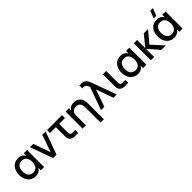

<svg xmlns="http://www.w3.org/2000/svg" viewBox="359 -2455 4303 4303"><g transform="rotate(-45 2511.0 -303.0)"><path d="M458.5 -540V-461.5C425 -520 369 -555 285 -555C140 -555 40 -438.5 40 -269.5C40 -102.5 139.5 15 285 15C369 15 425 -20 458.5 -78.5V0H563V-540ZM305 -456.5C406 -456.5 458.5 -383.5 458.5 -269.5C458.5 -159.5 410 -83.5 305 -83.5C202.5 -83.5 151 -156.5 151 -269.5C151 -380 201.5 -456.5 305 -456.5Z M955 0 1151 -540H1045.5L902 -130.5L758.5 -540H653L849 0Z M1196 -446H1380.5V-146C1380.5 -54.5 1438.5 0 1536.5 0H1645.5V-94H1559.5C1507 -94 1485 -116 1485 -169.5V-446H1669.5V-540H1196Z M2161.5 189.5H2266V-317.5C2266 -480.5 2180 -555 2050.5 -555C1962 -555 1913.5 -515 1887 -465.5V-540H1782.5V0H1887V-297C1887 -403.5 1940 -456.5 2025 -456.5C2110.5 -456.5 2161.5 -403 2161.5 -297Z M2366 0H2471.5L2615 -409L2758.5 0H2864L2668 -540C2665.5 -548 2662 -556 2659.5 -564C2648 -596 2636.5 -622.5 2626 -643C2604 -684.5 2572 -717 2524.5 -728.5C2505.5 -733 2481 -735 2450.5 -735H2414.5V-643H2440.5C2461.5 -643 2478.5 -640.5 2492 -635C2518.5 -624.5 2534 -605 2552 -564.5C2555.5 -556.5 2558.5 -548.5 2562 -540Z M3229 -94H3143C3090 -94 3068.5 -116 3068.5 -169.5V-539.5H2963.5V-146C2963.5 -54.5 3022 0 3120 0H3229Z M3701 -540V-461.5C3667.5 -520 3611.5 -555 3527.5 -555C3382.5 -555 3282.5 -438.5 3282.5 -269.5C3282.5 -102.5 3382 15 3527.5 15C3611.5 15 3667.5 -20 3701 -78.5V0H3805.5V-540ZM3547.5 -456.5C3648.5 -456.5 3701 -383.5 3701 -269.5C3701 -159.5 3652.5 -83.5 3547.5 -83.5C3445 -83.5 3393.5 -156.5 3393.5 -269.5C3393.5 -380 3444 -456.5 3547.5 -456.5Z M3945.5 0H4050V-260.5L4276 0H4418L4171 -270L4395 -540H4262L4050 -280V-540H3945.5Z M4807.5 -795H4725.5L4654 -620H4736ZM4848 -540V-461.5C4814.5 -520 4758.5 -555 4674.5 -555C4529.5 -555 4429.5 -438.5 4429.5 -269.5C4429.5 -102.5 4529 15 4674.5 15C4758.5 15 4814.5 -20 4848 -78.5V0H4952.5V-540ZM4694.5 -456.5C4795.5 -456.5 4848 -383.5 4848 -269.5C4848 -159.5 4799.5 -83.5 4694.5 -83.5C4592 -83.5 4540.5 -156.5 4540.5 -269.5C4540.5 -380 4591 -456.5 4694.5 -456.5Z"/></g></svg>

Font: Vela Sans SemBd
Style: Regular
Weight: 600
Designer: Principal design: Mikhail Sharanda - project Manrope.
Design modification: Ravid Balaliev
Foundry: Mikhail Sharanda
Version: Version 1.001